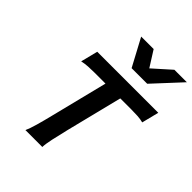

<svg xmlns="http://www.w3.org/2000/svg" viewBox="-267 -1130 1276 1276"><g transform="rotate(45 371.0 -491.5)"><path d="M168.5 -705.6H742.2L711.9 -585Q687 -591.3 659.2 -593Q631.3 -594.7 601.6 -594.7H496.1L397.5 -199.7Q380.9 -131.8 369.6 -79.6Q358.4 -27.3 357.9 0H199.2Q211.9 -27.3 226.8 -79.6Q241.7 -131.8 258.3 -199.7L356.9 -594.7H253.4Q224.1 -594.7 195.1 -593Q166 -591.3 138.2 -585ZM615.7 -983.4H732.9L553.7 -790H407.2L303.7 -983.4H420.9L491.2 -872.1Z"/></g></svg>

Font: Andika
Style: Bold Italic
Weight: 700
Italic angle: -14°
Designer: Victor Gaultney, Annie Olsen, Julie Remington, Don Collingsworth, Eric Hays, Becca Hirsbrunner
Foundry: SIL International
Version: Version 6.101